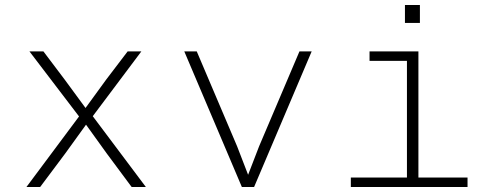

<svg xmlns="http://www.w3.org/2000/svg" viewBox="-20 -750 1990 770"><path d="M352 -284 565 0H508L407 -136L325 -250L242 -135L141 0H86L297 -283L98 -544H154L240 -430L323 -317L406 -431L492 -544H547Z M950 0 719 -544H769L931 -163L975 -49L1019 -163L1181 -544H1230L999 0Z M1612 0V-544H1658V0ZM1387 0V-38H1855V0ZM1462 -506V-544H1635V-506ZM1604 -658V-730H1664V-658Z"/></svg>

Font: Azeret Mono Thin Thin
Style: Regular
Weight: 250
Version: Version 1.002